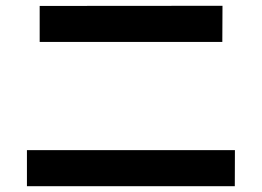

<svg xmlns="http://www.w3.org/2000/svg" viewBox="-20 -686 904 663"><path d="M73 -167.6H791.2L790.8 -43H73ZM117 -665.5 748.3 -666 747.7 -541.3H117Z"/></svg>

Font: Pretendard GOV Variable
Style: Regular
Weight: 400
Designer: Base glyphs from Inter by Rasmus Andersson; Hangul glyphs from Noto Sans CJK(Source Han Sans) by Jang Soo-young and Kang
Foundry: Kil Hyung-jin
Version: Version 1.307;Glyphs 3.2 (3192)